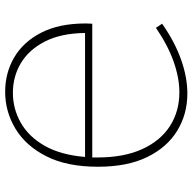

<svg xmlns="http://www.w3.org/2000/svg" viewBox="-21 -719 747 745"><g transform="rotate(90 352.5 -346.5)"><path d="M336 7Q263 7 203 -28Q143 -63 107 -132.5Q71 -202 71 -306Q71 -320 72 -331H591Q591 -341 591 -351Q591 -454 558.5 -525Q526 -596 469 -632.5Q412 -669 338 -669Q282 -669 218.5 -646.5Q155 -624 88 -578L72 -602Q142 -651 211 -675.5Q280 -700 343 -700Q423 -700 487.5 -660.5Q552 -621 589.5 -544Q627 -467 627 -353Q627 -233 586.5 -153Q546 -73 479.5 -33Q413 7 336 7ZM340 -23Q402 -23 456 -53.5Q510 -84 545.5 -146Q581 -208 589 -303H108Q109 -210 141 -147.5Q173 -85 225 -54Q277 -23 340 -23Z"/></g></svg>

Font: Bitter ExtraLight
Style: Regular
Weight: 200
Designer: Sol Matas, and Bitter project Authors
Foundry: Sol Matas
Version: Version 2.001